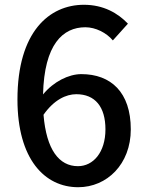

<svg xmlns="http://www.w3.org/2000/svg" viewBox="-20 -770 610 803"><path d="M307 13C427 13 527 -83 527 -229C527 -384 444 -460 320 -460C267 -460 203 -428 160 -375C165 -585 243 -656 337 -656C380 -656 425 -633 452 -601L515 -671C473 -715 413 -750 331 -750C186 -750 53 -637 53 -354C53 -104 167 13 307 13ZM299 -376C378 -376 421 -323 421 -229C421 -133 370 -75 306 -75C227 -75 174 -144 162 -290C206 -353 257 -376 299 -376Z"/></svg>

Font: DAIFUKU Sans JP Medium
Style: Regular
Weight: 500
Designer: Original font ‘Source Han Sans JP’ : Ryoko NISHIZUKA  (kana, bopomofo & ideographs); Paul D. Hunt (Latin, Greek & Cyrill
Foundry: Daifuku
Version: Version 1.000